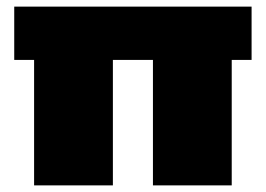

<svg xmlns="http://www.w3.org/2000/svg" viewBox="-20 -560 803 580"><path d="M321 -379V0H83V-379ZM740 -540V-379H23V-540ZM680 -379V0H442V-379Z"/></svg>

Font: Pathway Extreme SemiCondensed Black
Style: Regular
Weight: 900
Width: 4
Version: Version 1.001;gftools[0.9.26]